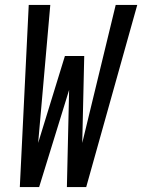

<svg xmlns="http://www.w3.org/2000/svg" viewBox="-20 -755 574 775"><path d="M60 0 96 -735H183L134 -178L242 -529H320L312 -178L447 -735H534L328 0H250L259 -392L138 0Z"/></svg>

Font: Iosevka Medium
Style: Italic
Weight: 500
Italic angle: -9°
Monospace: yes
Designer: Belleve Invis
Foundry: Belleve Invis
Version: Version 32.5.0; ttfautohint (v1.8.4)